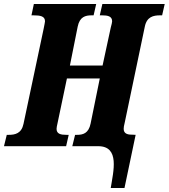

<svg xmlns="http://www.w3.org/2000/svg" viewBox="-41 -734 847 964"><path d="M515 210H584L640 -57L619 -58C598 -58 580 -64 580 -87C580 -93 581 -103 586 -122L686 -600C696 -650 729 -657 763 -657H773L786 -714H473L460 -657H471C499 -657 522 -653 522 -627C522 -621 519 -611 515 -595L474 -405H310L349 -600C359 -650 388 -657 419 -657H429L442 -714H129L117 -657H127C161 -657 185 -653 185 -627C185 -621 182 -612 178 -589L77 -112C67 -64 35 -57 3 -57H-7L-21 0H291L304 -57H293C265 -57 243 -61 243 -87C243 -93 245 -103 248 -116L295 -340H460L414 -114C404 -64 375 -57 346 -57H336L322 0H452C562 0 528 127 515 210Z"/></svg>

Font: Noto Serif ExtraCondensed Black
Style: Italic
Weight: 900
Width: 2
Italic angle: -12°
Designer: Monotype Design Team
Foundry: Monotype Imaging Inc.
Version: Version 2.014